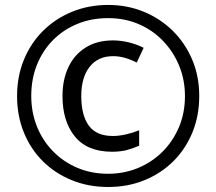

<svg xmlns="http://www.w3.org/2000/svg" viewBox="-20 -744 872 774"><path d="M416 9.8Q336.4 9.8 269.3 -17.6Q202.1 -44.9 152.6 -94.2Q103 -143.6 75.9 -210.7Q48.8 -277.8 48.8 -356.9Q48.8 -435.5 76.2 -502.7Q103.5 -569.8 153.3 -619.4Q203.1 -668.9 270.3 -696.5Q337.4 -724.1 416 -724.1Q492.7 -724.1 559.3 -696.8Q626 -669.4 676.3 -619.9Q726.6 -570.3 754.9 -503.4Q783.2 -436.5 783.2 -356.9Q783.2 -277.8 755.9 -210.7Q728.5 -143.6 679 -94.2Q629.4 -44.9 562.5 -17.6Q495.6 9.8 416 9.8ZM431.6 -132.3Q332 -132.3 282 -193.6Q231.9 -254.9 231.9 -356.9Q231.9 -422.4 255.6 -472.9Q279.3 -523.4 325 -552.2Q370.6 -581.1 435.5 -581.1Q467.3 -581.1 499.3 -573.2Q531.2 -565.4 559.1 -551.3L531.2 -491.7Q506.8 -504.4 482.9 -511Q459 -517.6 436.5 -517.6Q375 -517.6 341.3 -474.6Q307.6 -431.6 307.6 -356.9Q307.6 -279.3 338.1 -237.5Q368.7 -195.8 435.1 -195.8Q459 -195.8 487.3 -202.1Q515.6 -208.5 541 -218.8V-156.7Q517.1 -146 491.7 -139.2Q466.3 -132.3 431.6 -132.3ZM416 -43.5Q480 -43.5 536.1 -66.7Q592.3 -89.8 634.8 -132.1Q677.2 -174.3 701.4 -231.4Q725.6 -288.6 725.6 -356.9Q725.6 -421.9 702.4 -478.5Q679.2 -535.2 637.7 -578.6Q596.2 -622.1 539.8 -646.5Q483.4 -670.9 416 -670.9Q348.6 -670.9 292 -647.7Q235.4 -624.5 193.6 -582.3Q151.9 -540 128.9 -482.7Q106 -425.3 106 -356.9Q106 -291.5 128.7 -234.6Q151.4 -177.7 193.1 -134.8Q234.9 -91.8 291.5 -67.6Q348.1 -43.5 416 -43.5Z"/></svg>

Font: Open Sans Medium
Style: Italic
Weight: 500
Italic angle: -12°
Designer: Monotype Design Team
Foundry: Monotype Imaging Inc.
Version: Version 3.000